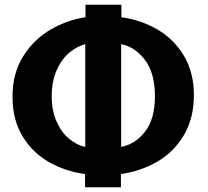

<svg xmlns="http://www.w3.org/2000/svg" viewBox="-20 -737 880 813"><path d="M340 0Q258 -11 188.5 -50Q119 -89 76 -159Q33 -229 33 -327Q33 -428 79 -500Q125 -572 195.5 -612.5Q266 -653 342 -664V-717H494V-664Q575 -653 645 -613Q715 -573 758 -502Q801 -431 801 -334Q801 -236 758.5 -164.5Q716 -93 646 -52.5Q576 -12 492 0V56H340ZM199 -329Q199 -269 219.5 -222.5Q240 -176 273 -149Q306 -122 341 -115V-550Q306 -541 273.5 -514Q241 -487 220 -440Q199 -393 199 -329ZM636 -330Q636 -428 593.5 -483.5Q551 -539 493 -550V-115Q552 -126 594 -179Q636 -232 636 -330Z"/></svg>

Font: Gmarket Sans TTF Bold
Style: Regular
Weight: 700
Designer: Creative Director : Sungho Lee; Art Director : Kiwoong Choi; Project Manager : Sori Yang, Jongwook Yoon; Font Designer :
Foundry: Sandoll Inc.
Version: Version 1.000;hotconv 1.0.109;makeotfexe 2.5.65596